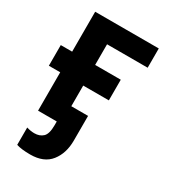

<svg xmlns="http://www.w3.org/2000/svg" viewBox="-231 -826 1062 1200"><g transform="rotate(30 300.0 -226.0)"><path d="M186 262Q284 262 331.5 202Q379 142 379 50V-128H258V-277H443V-426H258V-575H551V-714H92V-426H10V-277H92V0H227V27Q227 90 203.5 112Q180 134 142 134Q115 134 86 125V250Q122 262 186 262Z"/></g></svg>

Font: Noto Sans Mono UI ExtraBold
Style: Regular
Weight: 800
Designer: Monotype Design team
Foundry: Monotype Imaging Inc.
Version: 1.000